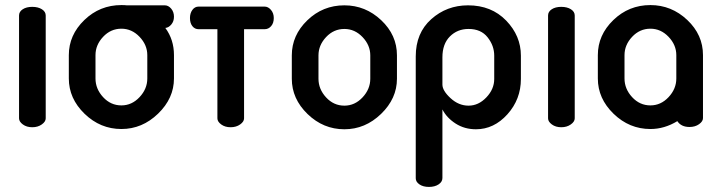

<svg xmlns="http://www.w3.org/2000/svg" viewBox="-20 -501 2825 756"><path d="M160 -440V-35Q160 -22 144.5 -11Q129 0 107 0Q85 0 70 -11Q55 -22 55 -35V-440Q55 -455 69.5 -464.5Q84 -474 107 -474Q130 -474 145 -464.5Q160 -455 160 -440Z M665 -435Q665 -417 654.5 -404.5Q644 -392 631 -391Q665 -345 665 -284V-192Q665 -114 602.5 -53.5Q540 7 458 7Q375 7 313 -53Q251 -113 251 -192V-284Q251 -363 312 -422Q373 -481 458 -481Q472 -481 479 -480H629Q643 -480 654 -467Q665 -454 665 -435ZM560 -192V-284Q560 -324 529.5 -356Q499 -388 458 -388Q416 -388 386 -356Q356 -324 356 -284V-192Q356 -151 386 -118.5Q416 -86 458 -86Q499 -86 529.5 -118.5Q560 -151 560 -192Z M762 -475H1022Q1036 -475 1047 -462Q1058 -449 1058 -430Q1058 -410 1047.5 -398Q1037 -386 1022 -386H941V-35Q941 -22 925.5 -11Q910 0 888 0Q866 0 851 -11Q836 -22 836 -35V-386H762Q747 -386 737.5 -398Q728 -410 728 -430Q728 -449 737.5 -462Q747 -475 762 -475Z M1336 -480Q1419 -480 1481 -421.5Q1543 -363 1543 -283V-191Q1543 -113 1480.5 -52.5Q1418 8 1336 8Q1253 8 1191 -52Q1129 -112 1129 -191V-283Q1129 -362 1190 -421Q1251 -480 1336 -480ZM1438 -191V-283Q1438 -323 1407.5 -355Q1377 -387 1336 -387Q1294 -387 1264 -355Q1234 -323 1234 -283V-191Q1234 -150 1264 -117.5Q1294 -85 1336 -85Q1377 -85 1407.5 -117.5Q1438 -150 1438 -191Z M1854 8Q1809 8 1774 -14.5Q1739 -37 1722 -70V200Q1722 215 1707 225Q1692 235 1669 235Q1646 235 1631.5 225Q1617 215 1617 201V-279Q1617 -371 1678 -425.5Q1739 -480 1823 -480Q1915 -480 1973 -420Q2031 -360 2031 -282V-190Q2031 -110 1978 -51Q1925 8 1854 8ZM1926 -190V-282Q1926 -321 1900 -354Q1874 -387 1825 -387Q1781 -387 1751.5 -357.5Q1722 -328 1722 -275V-168Q1722 -144 1754 -114.5Q1786 -85 1825 -85Q1864 -85 1895 -117.5Q1926 -150 1926 -190Z M2243 -440V-35Q2243 -22 2227.5 -11Q2212 0 2190 0Q2168 0 2153 -11Q2138 -22 2138 -35V-440Q2138 -455 2152.5 -464.5Q2167 -474 2190 -474Q2213 -474 2228 -464.5Q2243 -455 2243 -440Z M2541 -481Q2624 -481 2686 -422.5Q2748 -364 2748 -284V-241V-192V-36Q2748 -23 2732.5 -12Q2717 -1 2695 -1Q2662 -1 2647 -24Q2596 7 2541 7Q2458 7 2396 -53Q2334 -113 2334 -192V-284Q2334 -363 2395 -422Q2456 -481 2541 -481ZM2541 -86Q2582 -86 2612.5 -118.5Q2643 -151 2643 -192V-241V-284Q2643 -324 2612.5 -356Q2582 -388 2541 -388Q2499 -388 2469 -356Q2439 -324 2439 -284V-192Q2439 -151 2469 -118.5Q2499 -86 2541 -86Z"/></svg>

Font: AkaAcidDosis
Style: SemiBold
Weight: 600
Designer: Edgar Tolentino, Pablo Impallari, Igino Marini, Cyberella
Foundry: Edgar Tolentino, Pablo Impallari, Igino Marini, Cyberella
Version: Version 1.007